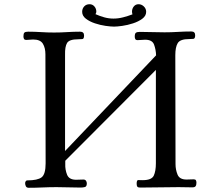

<svg xmlns="http://www.w3.org/2000/svg" viewBox="-20 -886 1040 909"><path d="M910 -21Q910 -10 906 -4.5Q902 1 891 1Q875 1 858.5 0.5Q842 0 826 0Q780 0 734.5 1Q689 2 643 2Q633 2 630 -2.5Q627 -7 627 -16Q627 -34 634.5 -33.5Q642 -33 655 -33Q698 -33 708 -54.5Q718 -76 718 -113V-555L289 -125V-109Q288 -83 297.5 -59Q307 -35 340 -35Q348 -35 357 -35.5Q366 -36 375 -36Q383 -36 387 -30.5Q391 -25 391 -18Q391 -3 382 -0.5Q373 2 362 2Q333 2 305 1Q277 0 248 0Q214 0 181.5 1.5Q149 3 116 3Q106 3 102.5 -4Q99 -11 99 -19Q99 -23 101.5 -27.5Q104 -32 109 -32Q158 -32 177 -46.5Q196 -61 196 -113Q196 -242 195.5 -371Q195 -500 195 -629Q195 -659 183 -679Q171 -699 137 -699Q129 -699 121 -698Q113 -697 105 -697Q96 -697 93.5 -702Q91 -707 91 -714Q91 -727 95.5 -731.5Q100 -736 113 -736Q144 -736 174.5 -734Q205 -732 236 -732Q267 -732 297.5 -734Q328 -736 359 -736Q378 -736 378 -718Q378 -702 370 -701Q362 -700 350 -700Q308 -700 297.5 -682.5Q287 -665 288 -627V-171L719 -624Q718 -651 709.5 -674.5Q701 -698 667 -698Q658 -698 649 -697Q640 -696 632 -696Q623 -696 620.5 -701Q618 -706 618 -713Q618 -727 623.5 -731Q629 -735 642 -735Q671 -735 700 -734Q729 -733 759 -733Q791 -733 822.5 -735Q854 -737 886 -737Q904 -737 904 -719Q904 -703 895.5 -702Q887 -701 875 -701Q833 -701 821.5 -682Q810 -663 810 -625Q810 -496 810.5 -367Q811 -238 811 -109Q811 -83 820.5 -59.5Q830 -36 863 -36Q871 -36 879.5 -36.5Q888 -37 897 -37Q905 -37 907.5 -32.5Q910 -28 910 -21ZM672 -830Q672 -811 654 -797.5Q636 -784 610 -775.5Q584 -767 559 -763.5Q534 -760 520 -760Q505 -760 480 -763.5Q455 -767 429.5 -775.5Q404 -784 386.5 -797.5Q369 -811 369 -830Q369 -845 378.5 -855.5Q388 -866 404 -866Q418 -866 427 -855.5Q436 -845 436 -831Q436 -828 435 -825Q434 -822 432 -819Q452 -810 473.5 -804Q495 -798 517 -798Q540 -798 563 -804Q586 -810 607 -818Q605 -826 605 -831Q605 -845 613.5 -855.5Q622 -866 636 -866Q650 -866 661 -855.5Q672 -845 672 -830Z"/></svg>

Font: Kaisei Decol
Style: Regular
Weight: 400
Designer: Font-Kai, 金井和夫
Foundry: KAZUO KANAI
Version: Version 5.003